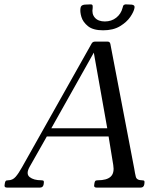

<svg xmlns="http://www.w3.org/2000/svg" viewBox="-55 -848 717 868"><path d="M552 -85Q555 -65 559 -49Q563 -33 587 -33Q596 -33 597.5 -29.5Q599 -26 598 -20L597 -13Q594 0 581 0H381Q368 0 371 -13L372 -20Q373 -26 375.5 -29.5Q378 -33 387 -33Q428 -33 445.5 -49.5Q463 -66 457 -102L433 -249L456 -231H139L168 -251L79 -94Q61 -62 79 -47.5Q97 -33 132 -33Q141 -33 142.5 -29.5Q144 -26 143 -20L142 -13Q139 0 126 0H-24Q-37 0 -34 -13L-33 -20Q-32 -26 -29.5 -29.5Q-27 -33 -18 -33Q2 -33 15.5 -48.5Q29 -64 44 -91L358 -649Q363 -660 375 -660H431Q442 -660 444 -649ZM173 -261V-268H435L432 -256L365 -633H382ZM411 -711Q366 -711 343 -729.5Q320 -748 313 -771.5Q306 -795 309 -812Q310 -819 314.5 -822.5Q319 -826 327 -827Q330 -827 337 -827.5Q344 -828 349 -828Q359 -829 362 -826Q365 -823 364 -812Q359 -785 374 -768Q389 -751 419 -751Q449 -751 470.5 -768Q492 -785 499 -812Q501 -823 505.5 -826Q510 -829 519 -828Q524 -828 531 -827.5Q538 -827 541 -827Q556 -825 553 -812Q550 -795 534 -771.5Q518 -748 487.5 -729.5Q457 -711 411 -711Z"/></svg>

Font: Young Serif Light
Style: Italic
Weight: 300
Italic angle: -10.979°
Designer: Bastien Sozeau
Foundry: NBR — Bastien Sozeau
Version: Version 5.001